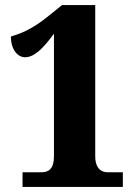

<svg xmlns="http://www.w3.org/2000/svg" viewBox="-20 -738 537 758"><path d="M69 0H465V-58H405C371 -58 356 -84 356 -120V-718H225L164 -669C104 -621 58 -604 23 -594C23 -543 49 -512 79 -512C115 -512 150 -546 193 -605V-120C193 -73 173 -58 145 -58H69Z"/></svg>

Font: Noto Serif Armenian Condensed Black
Style: Regular
Weight: 900
Width: 3
Designer: Monotype Design Team
Foundry: Monotype Imaging Inc.
Version: Version 2.008